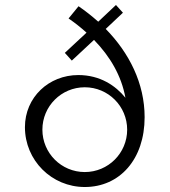

<svg xmlns="http://www.w3.org/2000/svg" viewBox="-20 -740 680 770"><path d="M445 -720 374 -653C349 -675 323 -696 295 -715L255 -666C281 -648 305 -629 327 -609L240 -528L268 -497L357 -580C422 -513 467 -436 483 -348C444 -396 382 -439 294 -439C176 -439 80 -350 80 -230C80 -97 187 10 320 10C460 10 560 -101 560 -270C560 -406 498 -528 404 -624L473 -689ZM320 -50C226 -50 150 -126 150 -220C150 -314 226 -390 320 -390C414 -390 490 -314 490 -220C490 -126 414 -50 320 -50Z"/></svg>

Font: Gully Light
Style: Regular
Weight: 300
Designer: jaikishan Patel
Foundry: MagicType
Version: Version 1.000;Glyphs 3.2 (3242)